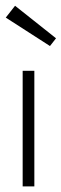

<svg xmlns="http://www.w3.org/2000/svg" viewBox="-24 -662 218 682"><path d="M56.5 0V-410.5H98V0ZM153.5 -498.5 -3.5 -599.5 29.5 -641.5 175 -526Z"/></svg>

Font: League Spartan Thin ExtraLight
Style: Regular
Weight: 250
Version: Version 2.002